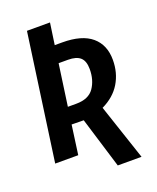

<svg xmlns="http://www.w3.org/2000/svg" viewBox="-149 -779 807 987"><g transform="rotate(-20 254.5 -286.0)"><path d="M350 -186 452 119H322L237 -159L171 -160L149 0H23L120 -691H246L229 -573H270Q377 -573 430.5 -527.5Q484 -482 484 -400Q484 -329 450.5 -273.5Q417 -218 350 -186ZM230 -252Q298 -252 327 -294Q356 -336 356 -396Q356 -440 334.5 -459.5Q313 -479 267 -479H216L184 -252Z"/></g></svg>

Font: Fira Sans Extra Condensed Medium
Style: Italic
Weight: 500
Width: 3
Italic angle: -8°
Designer: Carrois Corporate & Edenspiekermann AG
Foundry: Carrois Corporate GbR & Edenspiekermann AG
Version: Version 4.203